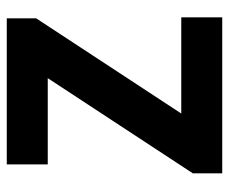

<svg xmlns="http://www.w3.org/2000/svg" viewBox="-76 -616 692 581"><g transform="rotate(-90 270.5 -326.0)"><path d="M36 0V-89L324 -528H63V-652H505V-563L217 -124H508V0Z"/></g></svg>

Font: TT Toshiba Sans
Style: Bold
Weight: 700
Designer: Paul D. Hunt
Foundry: Toshiba Corporation
Version: Version 2.020;PS 2.000;hotconv 1.0.86;makeotf.lib2.5.63406